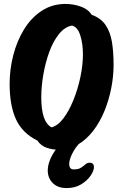

<svg xmlns="http://www.w3.org/2000/svg" viewBox="-20 -747 626 977"><path d="M279 15Q248 15 218 5Q188 -5 170 -32Q94 -69 61.5 -139.5Q29 -210 29 -320Q29 -394 47.5 -466Q66 -538 102 -597Q138 -656 191.5 -691.5Q245 -727 314 -727Q352 -727 390 -714Q428 -701 446 -672Q493 -655 517 -620Q541 -585 549.5 -534Q558 -483 558 -417Q558 -359 546 -298Q534 -237 511 -181Q488 -125 454 -81Q420 -37 376 -11Q332 15 279 15ZM242 -99Q274 -107 302.5 -144.5Q331 -182 353.5 -237.5Q376 -293 389 -354.5Q402 -416 402 -471Q402 -524 388.5 -567Q375 -610 346 -617Q309 -610 279.5 -573Q250 -536 230.5 -482Q211 -428 200.5 -367.5Q190 -307 190 -252Q190 -191 202.5 -152.5Q215 -114 242 -99ZM319 210Q274 210 248.5 184.5Q223 159 223 120Q223 94 235.5 64Q248 34 270 6.5Q292 -21 319 -39L379 -12Q360 9 346 38Q332 67 332 89Q332 100 337.5 107.5Q343 115 355 115Q379 115 392 106.5Q405 98 414.5 89.5Q424 81 436 81Q458 81 458 104Q458 122 441 147Q424 172 393 191Q362 210 319 210Z"/></svg>

Font: Protest Riot
Style: Regular
Weight: 400
Designer: Octavio Pardo
Foundry: Ashler Design
Version: Version 2.005; ttfautohint (v1.8.4.7-5d5b)